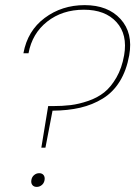

<svg xmlns="http://www.w3.org/2000/svg" viewBox="-20 -731 531 753"><path d="M71.8 -522Q87.9 -610.4 155.3 -660.6Q222.7 -710.9 312 -710.9Q403.3 -710.9 452.9 -656.2Q502.4 -601.6 486.8 -514.2Q476.1 -454.6 449.7 -411.9Q423.3 -369.1 383.1 -344.5Q342.8 -319.8 294.7 -308.6Q246.6 -297.4 186 -296.9L158.2 -151.9H142.1L168.9 -314.9H185.1Q225.1 -314.9 257.3 -318.8Q289.6 -322.8 325.9 -335.2Q362.3 -347.7 388.7 -368.7Q415 -389.6 436.5 -426.8Q458 -463.9 466.8 -514.2Q481 -595.7 436.8 -644.3Q392.6 -692.9 309.1 -692.9Q224.1 -692.9 165 -646.2Q106 -599.6 91.8 -522ZM150.9 -44.4Q156.7 -37.1 154.8 -24.9Q152.8 -12.7 144 -5.4Q135.3 2 124 2Q112.8 2 106.9 -5.4Q101.1 -12.7 103 -24.9Q105 -37.1 113.8 -44.4Q122.6 -51.8 133.8 -51.8Q145 -51.8 150.9 -44.4Z"/></svg>

Font: SVN-Poppins Thin
Style: Italic
Weight: 100
Italic angle: -10°
Designer: Ninad Kale (Devanagari), Jonny Pinhorn (Latin)
Foundry: Indian Type Foundry
Version: Version 3.002 2017